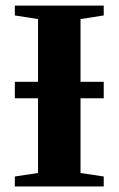

<svg xmlns="http://www.w3.org/2000/svg" viewBox="-20 -675 429 695"><path d="M271.5 -319.3V-48.8L355.5 -36.1V0H33.7V-36.1L117.7 -48.8V-319.3H33.7V-378.9H117.7V-606L33.7 -619.1V-654.8H355.5V-619.1L271.5 -606V-378.9H355.5V-319.3Z"/></svg>

Font: Liberation Serif
Style: Bold
Weight: 700
Designer: Steve Matteson
Foundry: Ascender Corporation
Version: Version 2.1.5